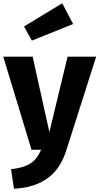

<svg xmlns="http://www.w3.org/2000/svg" viewBox="-26 -922 612 1182"><path d="M357 -902 122 -759 170 -672 424 -774ZM566 -573H390L278 -109L175 -573H-6L168 0H227C195 73 154 106 42 120L60 240C241 230 338 146 383 1Z"/></svg>

Font: Glow Sans SC Normal ExtraBold
Style: Regular
Weight: 800
Designer: Ryoko NISHIZUKA (kana, bopomofo & ideographs); Paul D. Hunt (Latin, Greek & Cyrillic); Sandoll Communications, Soo-young
Version: Version 0.93